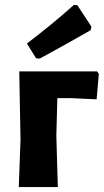

<svg xmlns="http://www.w3.org/2000/svg" viewBox="-20 -757 420 777"><path d="M279 -737 293 -736 350 -649 347 -635Q248 -578 141 -520L126 -521L89 -581Q192 -659 279 -737ZM56 0 63 -191 58 -468H373L380 -458L371 -355L265 -360H212L208 -207L214 0Z"/></svg>

Font: Alegreya Sans SC ExtraBold
Style: Regular
Weight: 800
Designer: Juan Pablo del Peral
Foundry: Huerta Tipografica
Version: Version 2.007